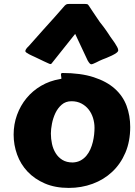

<svg xmlns="http://www.w3.org/2000/svg" viewBox="-20 -923 681 969"><path d="M327.1 25.4Q258.3 25.4 206.3 2.9Q154.3 -19.5 119.1 -56.9Q84 -94.2 66.4 -142.8Q48.8 -191.4 48.8 -243.7Q48.8 -295.9 65.9 -343Q83 -390.1 113.8 -427.5Q144.5 -464.8 187.5 -490Q230.5 -515.1 282.2 -523.9Q290 -524.4 290 -527.3Q290 -532.7 288.8 -537.4Q287.6 -542 287.6 -545.4Q287.6 -550.8 289.6 -552.7Q291.5 -554.7 293.9 -554.7Q387.2 -554.7 452.6 -533.4Q518.1 -512.2 559.1 -475.6Q600.1 -439 618.7 -389.2Q637.2 -339.4 637.2 -282.2Q637.2 -209.5 612.8 -152.3Q588.4 -95.2 546.1 -55.7Q503.9 -16.1 447.5 4.6Q391.1 25.4 327.1 25.4ZM236.8 -249Q236.8 -222.7 242.4 -196.8Q248 -170.9 261 -149.9Q273.9 -128.9 294.9 -116Q315.9 -103 347.2 -103Q369.6 -104 386.5 -113Q403.3 -122.1 415.5 -136.5Q427.7 -150.9 435.8 -168.9Q443.8 -187 448.5 -206.3Q453.1 -225.6 455.1 -244.1Q457 -262.7 457 -277.8Q457 -303.2 449.5 -327.6Q441.9 -352.1 427.2 -370.6Q412.6 -389.2 390.9 -400.6Q369.1 -412.1 340.8 -412.1Q311.5 -412.1 291.5 -394.8Q271.5 -377.4 259.5 -352.1Q247.6 -326.7 242.2 -298.6Q236.8 -270.5 236.8 -249ZM483.9 -811.5Q494.6 -798.3 502.2 -788.1Q509.8 -777.8 515.6 -769.5Q521.5 -761.2 526.4 -753.7Q531.2 -746.1 537.1 -737.3Q540 -732.9 546.6 -724.1Q553.2 -715.3 559.8 -705.3Q566.4 -695.3 571.5 -685.5Q576.7 -675.8 576.7 -669.4Q576.7 -662.6 567.1 -655.8Q557.6 -648.9 544.4 -642.6Q531.2 -636.2 517.8 -630.9Q504.4 -625.5 496.6 -622.6Q489.7 -620.1 481.7 -616Q473.6 -611.8 465.6 -607.9Q457.5 -604 450.9 -601.3Q444.3 -598.6 440.9 -598.6Q437 -598.6 432.9 -602.8Q428.7 -606.9 422.4 -617.7L359.4 -752Q329.6 -713.9 300 -677.5Q270.5 -641.1 240.7 -603Q238.8 -599.6 234.4 -599.6Q231.9 -599.6 222.9 -603.8Q213.9 -607.9 201.7 -613.5Q189.5 -619.1 176.8 -625.5Q164.1 -631.8 154.3 -636.2Q148.9 -638.7 140.9 -642.3Q132.8 -646 125.5 -649.9Q118.2 -653.8 113 -657.7Q107.9 -661.6 107.9 -665Q107.9 -669.9 112.3 -676.3Q116.7 -682.6 126.5 -691.9L200.2 -774.9Q228 -805.7 254.4 -835Q280.8 -864.3 307.1 -895Q314 -901.9 320.6 -902.6Q327.1 -903.3 332.5 -903.3H406.7Q412.6 -903.3 418.5 -902.3Q424.3 -901.4 428.2 -894.5Q428.7 -893.6 434.6 -884.8Q440.4 -876 448.7 -863.5Q457 -851.1 466.6 -836.9Q476.1 -822.8 483.9 -811.5Z"/></svg>

Font: Carter One
Style: Regular
Weight: 400
Designer: vernon adams
Foundry: vernon adams
Version: Version 1.000